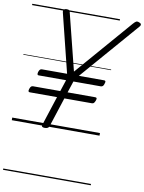

<svg xmlns="http://www.w3.org/2000/svg" viewBox="-127 -980 1086 1444"><g transform="rotate(10 415.5 -257.5)"><path d="M253 14Q226 14 232 -5L305 -230H97Q89 -230 86.5 -235.5Q84 -241 88 -254Q93 -269 99 -274Q105 -279 113 -279H321L350 -367H140Q133 -367 131 -372.5Q129 -378 132 -391Q137 -406 143 -411Q149 -416 157 -416H349L238 -863Q234 -879 241 -886.5Q248 -894 262 -894Q277 -894 282 -888.5Q287 -883 289 -872L397 -441L770 -872Q783 -887 792 -892Q801 -897 815 -891Q827 -888 830.5 -879.5Q834 -871 823 -859L439 -416H632Q640 -416 642.5 -411Q645 -406 640 -392Q637 -379 630.5 -373Q624 -367 616 -367H406L377 -279H588Q597 -279 599.5 -274Q602 -269 597 -255Q592 -242 586.5 -236Q581 -230 572 -230H361L288 -5Q282 14 253 14ZM0 369H670V379H0ZM0 -20H670V0H0ZM0 -505H670V-500H0ZM0 -889H670V-879H0Z"/></g></svg>

Font: Playwrite HR Guides
Style: Regular
Weight: 400
Designer: Veronika Burian, José Scaglione
Foundry: TypeTogether
Version: Version 1.003